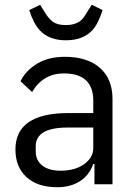

<svg xmlns="http://www.w3.org/2000/svg" viewBox="-20 -763 566 795"><path d="M252.9 -596.2Q324.2 -596.2 362.8 -638.2Q386.7 -664.6 404.8 -721.2L359.9 -743.2L338.9 -710Q323.2 -682.6 309.1 -673.8Q287.1 -659.2 252.9 -659.2Q218.3 -659.2 200.2 -671.9Q182.1 -684.6 167 -710L146 -743.2L101.1 -721.2Q118.7 -666 144 -638.2Q182.6 -596.2 252.9 -596.2ZM248 -527.8Q341.8 -527.8 393.8 -481.9Q445.8 -436 445.8 -354V0H371.1V-84H366.2Q349.1 -36.6 310.3 -12.2Q271.5 12.2 216.8 12.2Q135.7 12.2 89.8 -29.5Q43.9 -71.3 43.9 -144Q43.9 -294.9 264.2 -294.9H366.2V-346.2Q366.2 -459 244.1 -459Q158.7 -459 112.8 -381.8L64.9 -426.8Q87.4 -471.7 134.5 -499.8Q181.6 -527.8 248 -527.8ZM366.2 -149.9V-234.9H259.8Q127.9 -234.9 127.9 -157.2V-136.2Q127.9 -98.6 155.3 -77.4Q182.6 -56.2 230 -56.2Q290.5 -56.2 328.1 -83Q366.2 -110.4 366.2 -149.9Z"/></svg>

Font: Plexus Sans
Style: Regular
Weight: 400
Version: Version 2.001;PS 002.001;hotconv 1.0.70;makeotf.lib2.5.58329